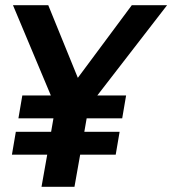

<svg xmlns="http://www.w3.org/2000/svg" viewBox="-20 -720 664 740"><path d="M355 -352H466L451 -264H314L305 -212H441L426 -124H289L267 0H140L162 -124H26L41 -212H177L186 -264H51L66 -352H176L30 -700H166L280 -420L488 -700H624Z"/></svg>

Font: Cabin
Style: Bold Italic
Weight: 700
Italic angle: -7°
Designer: Pablo Impallari
Foundry: Pablo Impallari. http://www.impallari.com Igino Marini. http://www.ikern.com
Version: Version 2.200